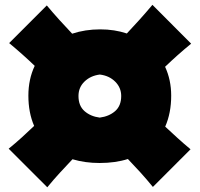

<svg xmlns="http://www.w3.org/2000/svg" viewBox="-20 -775 831 799"><path d="M616.2 2.9Q590.3 -28.8 564.2 -57.6Q538.1 -86.4 512.2 -113.3Q460.4 -96.7 394.5 -96.7Q334 -96.7 281.7 -112.3Q256.3 -85.4 229.5 -56.4Q202.6 -27.3 176.8 4.4L16.1 -156.2Q44.9 -179.7 71.3 -203.6Q97.7 -227.5 122.1 -251Q98.1 -306.2 98.1 -377Q98.1 -445.3 124.5 -501Q75.2 -548.3 18.1 -595.7L174.8 -752.4Q201.2 -720.7 227.8 -691.4Q254.4 -662.1 280.3 -634.8Q334.5 -652.8 397 -652.8Q456.5 -652.8 507.8 -635.7Q533.7 -663.1 560.5 -692.9Q587.4 -722.7 614.3 -754.9L775.4 -593.3Q746.1 -569.3 719 -545.2Q691.9 -521 667 -497.1Q692.4 -442.4 692.4 -377Q692.4 -304.7 667.5 -248Q691.9 -225.1 718.3 -201.2Q744.6 -177.2 772.9 -153.8ZM395 -285.6Q433.6 -290.5 459 -312.5Q484.4 -334.5 484.4 -375.5Q484.4 -410.2 459.5 -435.1Q434.6 -460 395.5 -464.8Q356.9 -460 331.8 -435.8Q306.6 -411.6 306.6 -375.5Q306.6 -334.5 331.8 -312.5Q356.9 -290.5 395 -285.6Z"/></svg>

Font: Pinar Black
Style: Regular
Weight: 900
Designer: Amin Abedi
Version: Version 3.000